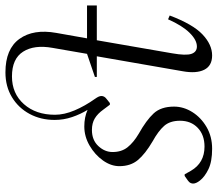

<svg xmlns="http://www.w3.org/2000/svg" viewBox="-67 -723 800 706"><g transform="rotate(-90 333.0 -370.0)"><path d="M139 10Q92 10 64 -3.5Q36 -17 22 -35Q11 -49 11 -60Q11 -64 13 -69Q15 -74 22 -79L39 -91H45L58 -68Q87 -18 147 -18Q190 -18 216 -43Q242 -68 242 -108Q242 -145 223 -166.5Q204 -188 166 -209Q120 -236 97.5 -263Q75 -290 75 -331Q75 -362 96 -391.5Q117 -421 150.5 -440.5Q184 -460 221 -460Q255 -460 282 -448Q266 -474 255.5 -505Q245 -536 245 -569Q245 -620 267 -661Q289 -702 328.5 -726Q368 -750 420 -750Q506 -750 543 -698.5Q580 -647 565 -563L545 -450H666V-414H538L490 -137Q481 -86 488 -66Q495 -46 515 -46Q539 -46 565.5 -73Q592 -100 615 -152L629 -146Q597 -61 559.5 -25.5Q522 10 482 10Q444 10 429.5 -19Q415 -48 424 -98L479 -414H403V-421L488 -450L510 -577Q522 -644 496 -685Q470 -726 405 -726Q342 -726 303 -682Q264 -638 264 -568Q264 -534 280 -496Q296 -458 323 -420Q328 -413 330.5 -407.5Q333 -402 333 -397Q333 -386 322 -378L307 -366H301L283 -390Q268 -411 250.5 -421.5Q233 -432 208 -432Q171 -432 149 -408.5Q127 -385 127 -356Q127 -323 144.5 -301Q162 -279 194 -260Q244 -232 269 -205Q294 -178 294 -130Q294 -95 274 -63Q254 -31 219 -10.5Q184 10 139 10Z"/></g></svg>

Font: Spectral SC Light
Style: Italic
Weight: 300
Italic angle: -10°
Designer: Jean-Baptiste Levee
Foundry: Production Type
Version: Version 2.001